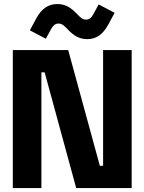

<svg xmlns="http://www.w3.org/2000/svg" viewBox="-20 -954 733 974"><path d="M45 0H190V-587H206.5L366.5 0H648V-700H503V-113H486.5L326 -700H45ZM212.5 -757.5 239.5 -807C249.5 -824.5 260 -834.5 276.5 -834.5C296 -834.5 306.5 -822.5 326 -802.5C354.5 -773 382 -755.5 423 -755.5C468 -755.5 502 -778.5 529.5 -830L561.5 -889L480.5 -931.5L453.5 -882C444 -864 433 -854.5 416.5 -854.5C397 -854.5 386.5 -866.5 367.5 -886.5C338.5 -916 311 -933.5 270.5 -933.5C225.5 -933.5 190.5 -910 164 -860.5L131.5 -800Z"/></svg>

Font: MCL Standard Bold
Style: Regular
Weight: 700
Designer: Květoslav Bartoš
Foundry: Florian Karsten
Version: Version 1.001;Glyphs 3.2.3 (3260)